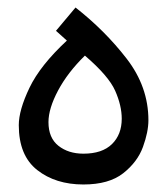

<svg xmlns="http://www.w3.org/2000/svg" viewBox="-20 -491 445 511"><path d="M375 -171Q375 -260 317 -335Q259 -410 181 -471L129 -409L158 -383Q87 -317 58.5 -257.5Q30 -198 30 -158Q30 -77 79 -38.5Q128 0 202 0Q270 0 308 -30Q346 -60 360.5 -100Q375 -140 375 -171ZM109 -166Q109 -202 134.5 -250Q160 -298 206 -343Q269 -289 286.5 -249.5Q304 -210 304 -175Q304 -133 278 -107.5Q252 -82 202 -82Q162 -82 135.5 -103Q109 -124 109 -166Z"/></svg>

Font: Noto Sans Arabic UI
Style: Regular
Weight: 400
Designer: Nadine Chahine - Monotype Design Team
Foundry: Monotype Imaging Inc.
Version: Version 1.900